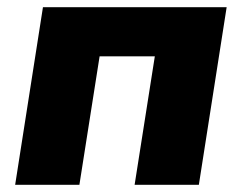

<svg xmlns="http://www.w3.org/2000/svg" viewBox="-20 -512 670 532"><path d="M22 0 99 -492H608L531 0H353L409 -356H256L200 0Z"/></svg>

Font: Nunito Sans Black
Style: Italic
Weight: 900
Italic angle: -9°
Designer: Vernon Adams
Foundry: Vernon Adams
Version: Version 3.006; ttfautohint (v1.8.3)